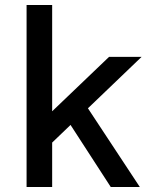

<svg xmlns="http://www.w3.org/2000/svg" viewBox="-20 -753 599 773"><path d="M419 -524H550L334 -317L543 0H426L264 -250L190 -179V0H87V-733H190V-305Z"/></svg>

Font: Shippori Antique
Style: Regular
Weight: 400
Designer: FONTDASU
Foundry: FONTDASU / Google Inc. / but / Adobe
Version: Version 2.001